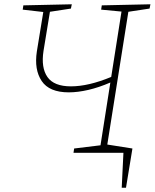

<svg xmlns="http://www.w3.org/2000/svg" viewBox="-20 -713 722 896"><path d="M576 -20 573 0H323L326 -20L449 -35L495 -328Q442 -305 392.5 -293.5Q343 -282 301 -282Q210 -282 174.5 -335Q139 -388 152 -473L182 -657L86 -668L89 -688L315 -693L311 -673L213 -658L183 -475Q171 -397 201.5 -353.5Q232 -310 311 -310Q393 -310 499 -354L547 -659L452 -668L455 -688L682 -693L678 -673L579 -658L480 -34ZM548 163 556 0H469L471 -40L598 -20L568 163Z"/></svg>

Font: Bitter ExtraLight
Style: Italic
Weight: 200
Italic angle: -9°
Designer: Sol Matas, and Bitter project Authors
Foundry: Sol Matas
Version: Version 2.001